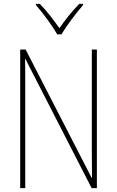

<svg xmlns="http://www.w3.org/2000/svg" viewBox="-20 -969 603 989"><path d="M275 -792H297C321 -834 372 -902 408 -943V-949H388C351 -911 313 -863 286 -824C258 -863 221 -913 185 -949H165V-943C200 -904 250 -835 275 -792ZM84 0H110V-537C110 -592 110 -628 109 -665H111L452 0H479V-714H453V-187C453 -153 454 -100 454 -53H452L112 -714H84Z"/></svg>

Font: Noto Sans Mono SemiCondensed Thin
Style: Regular
Weight: 100
Width: 4
Designer: Monotype Design Team
Foundry: Monotype Imaging Inc.
Version: Version 2.014